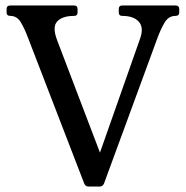

<svg xmlns="http://www.w3.org/2000/svg" viewBox="-20 -680 678 700"><path d="M619.5 -660Q633.5 -660 633.5 -647V-635Q633.5 -622 619.5 -622Q594.5 -622 580 -597.5Q565.5 -573 553.5 -540L359.2 -10.9Q354.2 0 344.2 0H302Q291.5 0 287 -11L83 -540Q70 -575 56 -598.5Q42 -622 18 -622Q4 -622 4 -635V-647Q4 -660 18 -660H249.8Q262.8 -660 262.8 -647V-635Q262.8 -622 249.8 -622Q206.8 -622 188.2 -601.5Q169.8 -581 188.8 -532L366.8 -65H323.8L491 -540Q505 -580 486 -601Q467 -622 426 -622Q413 -622 413 -635V-647Q413 -660 426 -660Z"/></svg>

Font: Young Serif Light
Style: Regular
Weight: 300
Designer: Bastien Sozeau
Foundry: NBR — Bastien Sozeau
Version: Version 5.001